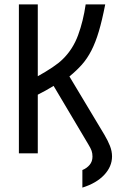

<svg xmlns="http://www.w3.org/2000/svg" viewBox="-20 -714 540 874"><path d="M224 -323Q206 -312 188 -302Q170 -292 152 -283V-16H66V-694H152V-367Q188 -387 218 -407Q248 -427 266 -445Q312 -490 335.5 -554Q359 -618 370 -694H459Q445 -622 430 -571.5Q415 -521 396 -484Q377 -447 352.5 -419.5Q328 -392 296 -366L455 -101Q471 -74 480.5 -50Q490 -26 490 -2Q490 44 454.5 82Q419 120 355 140V60Q375 52 388 36.5Q401 21 401 -1Q401 -16 397 -27.5Q393 -39 382 -57Z"/></svg>

Font: D2Coding ligature
Style: Regular
Weight: 400
Monospace: yes
Designer: Yong-Rak Park; Jeong-Hwan Yoon; Sang-Min Lee;
Foundry: NHN Corporation
Version: Version 1.3.2; Build 20180524